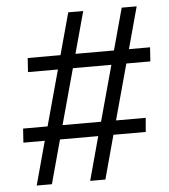

<svg xmlns="http://www.w3.org/2000/svg" viewBox="-52 -759 709 805"><g transform="rotate(-5 303.0 -356.0)"><path d="M489 -477 425 -243H550L545 -184H409L359 0H295L345 -184H184L134 0H70L120 -184H30L34 -243H137L201 -477H75L79 -536H217L265 -712H328L280 -536H442L490 -712H553L505 -536H594L590 -477ZM426 -477H264L200 -243H362Z"/></g></svg>

Font: Muli
Style: Italic
Weight: 400
Italic angle: -4.541°
Designer: Vernon Adams
Foundry: Vernon Adams
Version: Version 2.001